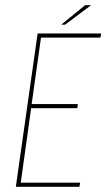

<svg xmlns="http://www.w3.org/2000/svg" viewBox="-20 -720 410 740"><path d="M41 0 125 -591H370L367 -575H138L102 -319H280L278 -303H100L60 -16H289L286 0ZM216 -625 308 -700H331L231 -625Z"/></svg>

Font: Alumni Sans Pinstripe
Style: Italic
Weight: 400
Italic angle: -8°
Designer: Robert E. Leuschke
Foundry: Robert E. Leuschke
Version: Version 1.010; ttfautohint (v1.8.4.7-5d5b)